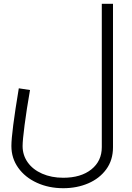

<svg xmlns="http://www.w3.org/2000/svg" viewBox="-20 -743 693 1011"><path d="M40 26Q40 -44 79 -278L138 -269Q120 -166 109.5 -85Q99 -4 99 26Q99 74 126 112Q153 150 202 171.5Q251 193 313 193Q406 193 461 149Q516 105 516 32V-723H575V32Q575 100 539.5 148.5Q504 197 444.5 222.5Q385 248 313 248Q237 248 174.5 219.5Q112 191 76 140.5Q40 90 40 26Z"/></svg>

Font: Cairo Light
Style: Regular
Weight: 300
Designer: Mohamed Gaber, Accademia di Belle Arti di Urbino and others
Foundry: Kief Type Foundry, Accademia di Belle Arti di Urbino and others
Version: Version 3.011